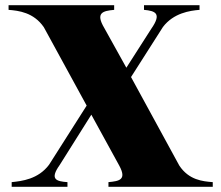

<svg xmlns="http://www.w3.org/2000/svg" viewBox="-20 -720 850 740"><path d="M25 -18V0H240V-18C198 -21 170 -28 210 -84L332 -278L440 -81C469 -27 440 -22 398 -18V0H800V-18C761 -21 708 -26 671 -82L485 -423L608 -616C649 -670 712 -679 749 -682V-700H535V-682C578 -678 605 -669 563 -609L467 -459L382 -612C347 -671 376 -678 420 -682V-700H13V-682C52 -679 110 -672 149 -615L314 -313L169 -85C127 -29 64 -22 25 -18Z"/></svg>

Font: Sprat
Style: Bold
Weight: 700
Designer: Ethan Nakache
Foundry: Collletttivo
Version: Version 2.000;Glyphs 3.2 (3217)